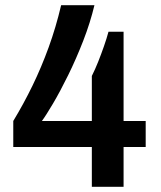

<svg xmlns="http://www.w3.org/2000/svg" viewBox="-20 -718 617 738"><path d="M333 0V-153H31V-253Q71 -319 105 -389Q139 -459 167 -536Q195 -613 215 -698H343Q327 -631 300 -561.5Q273 -492 242 -429Q211 -366 183.5 -319.5Q156 -273 141 -253H333V-426Q346 -452 357.5 -481Q369 -510 379.5 -540Q390 -570 397 -596H455V-253H540V-153H455V0Z"/></svg>

Font: Archivo Variable SemiBold
Style: Regular
Weight: 600
Designer: Hector Gatti
Foundry: Omnibus-Type
Version: Version 2.001